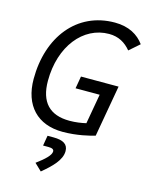

<svg xmlns="http://www.w3.org/2000/svg" viewBox="-140 -790 889 1149"><g transform="rotate(15 304.0 -215.0)"><path d="M292 9.8C381.3 9.8 460.4 -10.7 489.7 -19.5L545.9 -338.4H313L299.8 -262.2H449.2L416.5 -77.1C387.2 -70.3 353 -64.9 314.5 -64.9C191.4 -64.9 128.4 -130.9 128.4 -263.2C128.4 -477.1 250.5 -628.4 410.2 -628.4C469.7 -628.4 511.7 -603 545.4 -562.5L608.4 -617.7C571.8 -668 513.7 -703.1 426.3 -703.1C190.9 -703.1 43 -511.2 43 -252C43 -87.4 135.7 9.8 292 9.8ZM227.5 272.5C287.1 223.1 339.4 172.4 339.4 117.2C339.4 74.7 309.6 55.7 248 55.7H211.4L200.7 119.1H233.9C257.3 119.1 268.1 125 268.1 137.7C268.1 161.1 235.4 192.4 183.6 230.5Z"/></g></svg>

Font: Cascadia Mono SemiLight
Style: Italic
Weight: 350
Italic angle: -10°
Monospace: yes
Designer: Aaron Bell
Foundry: Saja Typeworks
Version: Version 2404.023